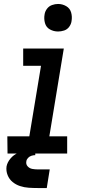

<svg xmlns="http://www.w3.org/2000/svg" viewBox="-20 -775 472 969"><path d="M18 0H319V-87H229L302 -530H97V-443H187L128 -87H17ZM273 -616Q288 -616 303.5 -621Q319 -626 329 -639.5Q339 -653 341 -668Q345 -691 339 -712Q333 -733 314 -744Q295 -755 273 -755Q258 -755 242.5 -749.5Q227 -744 217 -730.5Q207 -717 205 -702Q201 -680 207 -658.5Q213 -637 232 -626.5Q251 -616 273 -616ZM171 174H216L231 80H171Q157 80 143 77.5Q129 75 119.5 64.5Q110 54 113 39Q114 30 121.5 22Q129 14 139 11Q149 8 158 8V-18Q136 -18 114 -15Q92 -12 70.5 -3Q49 6 33 25Q17 44 13 65Q10 88 18.5 109Q27 130 43.5 143.5Q60 157 81 164Q102 171 125 172.5Q148 174 171 174Z"/></svg>

Font: Iosevka Sparkle Medium Oblique
Style: Regular
Weight: 500
Italic angle: -9°
Designer: Belleve Invis
Foundry: Belleve Invis
Version: Version 4.5.0; ttfautohint (v1.8.3)